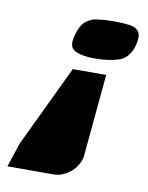

<svg xmlns="http://www.w3.org/2000/svg" viewBox="-107 -436 467 606"><g transform="rotate(10 126.5 -132.5)"><path d="M215 -216 190 53Q181 85 156.5 103.5Q132 122 106 122H-42L-16 44L108 -216ZM291 -324Q279 -282 246.5 -271.5Q214 -261 171 -261Q128 -261 106 -272.5Q84 -284 96 -324Q104 -354 119.5 -367.5Q135 -381 158 -384Q181 -387 211 -387Q240 -387 261 -384Q282 -381 290.5 -367.5Q299 -354 291 -324Z"/></g></svg>

Font: Genos Black
Style: Italic
Weight: 900
Italic angle: -8°
Version: Version 1.010